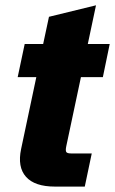

<svg xmlns="http://www.w3.org/2000/svg" viewBox="-20 -690 426 710"><path d="M183.1 0Q108.4 0 76.2 -36.1Q43.9 -72.3 58.1 -139.2L114.3 -404.8H45.4L71.3 -527.3H139.6L161.1 -627.9L335 -670.4L304.7 -527.3H385.7L360.4 -404.8H279.3L225.1 -149.4Q221.7 -133.3 225.1 -127.9Q228.5 -122.6 242.7 -122.6H319.3L293.5 0Z"/></svg>

Font: Schibsted Grotesk ExtraBold
Style: Italic
Weight: 800
Italic angle: -12°
Designer: Bakken & Baeck AS, Henrik Kongsvoll
Foundry: Schibsted ASA
Version: Version 1.100; ttfautohint (v1.8.4.7-5d5b);gftools[0.9.25]